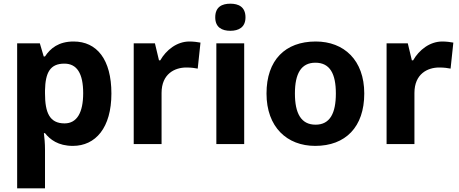

<svg xmlns="http://www.w3.org/2000/svg" viewBox="-20 -781 2490 1041"><path d="M379 -556C298 -556 253 -519 224 -475H217L196 -546H73V240H224V31C224 -3 221 -35 218 -59H224C251 -25 295 10 375 10C498 10 584 -88 584 -274C584 -459 505 -556 379 -556ZM329 -436C397 -436 431 -383 431 -276C431 -170 397 -112 330 -112C249 -112 224 -170 224 -275V-291C226 -388 252 -436 329 -436Z M1007 -556C939 -556 881 -510 849 -454H842L820 -546H705V0H856V-277C856 -381 928 -415 990 -415C1018 -415 1037 -412 1052 -409L1067 -550C1053 -553 1027 -556 1007 -556Z M1229 -761C1184 -761 1147 -744 1147 -687C1147 -632 1184 -614 1229 -614C1273 -614 1311 -632 1311 -687C1311 -744 1273 -761 1229 -761ZM1304 -546H1153V0H1304Z M1955 -274C1955 -455 1845 -556 1692 -556C1526 -556 1425 -455 1425 -274C1425 -92 1536 10 1689 10C1853 10 1955 -92 1955 -274ZM1579 -274C1579 -381 1612 -441 1690 -441C1769 -441 1801 -381 1801 -274C1801 -167 1769 -105 1691 -105C1612 -105 1579 -167 1579 -274Z M2378 -556C2310 -556 2252 -510 2220 -454H2213L2191 -546H2076V0H2227V-277C2227 -381 2299 -415 2361 -415C2389 -415 2408 -412 2423 -409L2438 -550C2424 -553 2398 -556 2378 -556Z"/></svg>

Font: Noto Sans Lao UI
Style: Bold
Weight: 700
Designer: Monotype Design Team
Foundry: Monotype Imaging Inc.
Version: Version 2.000